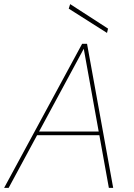

<svg xmlns="http://www.w3.org/2000/svg" viewBox="-28 -913 649 933"><path d="M-8 0 371 -700H395L522 0H501L379 -676L14 0ZM136 -256 149 -274H465L470 -256ZM492 -753 306 -871 313 -893 497 -774Z"/></svg>

Font: DM Sans 16pt Thin
Style: Italic
Weight: 250
Italic angle: -10°
Version: Version 4.004;gftools[0.9.30]